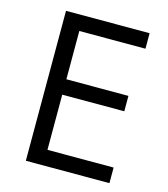

<svg xmlns="http://www.w3.org/2000/svg" viewBox="-107 -798 771 883"><g transform="rotate(15 278.0 -357.0)"><path d="M496.1 -640.1H181.2V-410.2H476.6V-336.9H181.2V-74.2H496.1V0H98.1V-713.9H496.1Z"/></g></svg>

Font: Open Sans Hebrew
Style: Regular
Weight: 400
Foundry: Ascender Corporation, Yanek Iontef
Version: Version 2.001;PS 002.001;hotconv 1.0.70;makeotf.lib2.5.58329